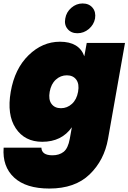

<svg xmlns="http://www.w3.org/2000/svg" viewBox="-42 -812 742 1109"><path d="M304 -571Q415 -571 445 -487L459 -564H680L582 -10Q560 114 475.5 195.5Q391 277 243 277Q108 277 39.5 213.5Q-29 150 -21 41H197Q199 85 261 85Q300 85 325.5 65Q351 45 361 -10L373 -77Q314 7 202 7Q101 7 49 -71Q-3 -149 20 -282Q43 -415 123 -493Q203 -571 304 -571ZM373.5 -212Q401 -237 409 -282Q417 -327 398.5 -352Q380 -377 344 -377Q308 -377 280.5 -352Q253 -327 245 -282Q237 -237 255.5 -212Q274 -187 310 -187Q346 -187 373.5 -212ZM405 -620Q369 -620 348.5 -644.5Q328 -669 335 -705Q341 -742 370 -767Q399 -792 435 -792Q472 -792 492.5 -767.5Q513 -743 507 -705Q500 -669 471 -644.5Q442 -620 405 -620Z"/></svg>

Font: Poppins Black
Style: Italic
Weight: 900
Italic angle: -10°
Designer: Ninad Kale (Devanagari), Jonny Pinhorn (Latin)
Foundry: Indian Type Foundry
Version: Version 3.200;PS 1.000;hotconv 16.6.54;makeotf.lib2.5.65590